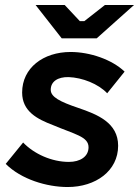

<svg xmlns="http://www.w3.org/2000/svg" viewBox="-20 -740 559 772"><path d="M252 12C365 12 455 -53 455 -154C455 -247 371 -280 295 -306C221 -331 184 -350 184 -379C184 -412 212 -431 256 -430C311 -428 375 -403 411 -365L481 -452C430 -501 341 -531 264 -531C154 -531 69 -467 69 -368C69 -292 130 -261 193 -237C280 -200 336 -191 336 -148C336 -110 302 -89 257 -89C188 -89 117 -121 73 -167L3 -81C65 -19 168 12 252 12ZM228 -586H369L519 -720H402L319 -655H301L240 -720H123Z"/></svg>

Font: Fixel Display SemiBold
Style: Italic
Weight: 600
Italic angle: -10°
Designer: AlfaBravo + MacPaw
Foundry: Kyrylo Tkachov, Marchela Mozhyna, Serhii Makarenko, Maria Weinstein, Zakhar Kryvoshyya
Version: Version 1.210;Glyphs 3.2 (3217)